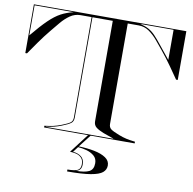

<svg xmlns="http://www.w3.org/2000/svg" viewBox="-97 -797 1129 1125"><g transform="rotate(10 467.5 -235.0)"><path d="M453.5 175Q453.5 149 440.5 136Q427.5 123 408.8 118.5Q390 114 372.5 114L460 -1H476L417.5 74Q468.5 75.5 511 84Q553.5 92.5 579 109.8Q604.5 127 604.5 155Q604.5 180 584.8 196.8Q565 213.5 515.2 222Q465.5 230.5 375.5 230.5V219Q420 219 436.8 209.8Q453.5 200.5 453.5 175ZM458.5 175Q458.5 211 425.5 218Q477.5 218 503.5 205.2Q529.5 192.5 529.5 155Q529.5 127 510.5 111Q491.5 95 464.8 87.8Q438 80.5 414.5 79L390 111Q419.5 113.5 439 128.5Q458.5 143.5 458.5 175ZM198 -10Q228.5 -13.5 250 -18.2Q271.5 -23 296 -32.5Q333.5 -47 346.8 -57Q360 -67 360 -87.5V-685H295Q260.5 -685 232.5 -665.5Q204.5 -646 181.2 -618Q158 -590 137 -564.5Q104.5 -525 75.2 -483.5Q46 -442 24 -410H14V-700H921V-410H911Q889 -442 859.8 -483.5Q830.5 -525 798 -564.5Q777 -590 753.8 -618Q730.5 -646 702.8 -665.5Q675 -685 640 -685H575V-87.5Q575 -67 588.2 -57Q601.5 -47 639 -32.5Q663.5 -23 685 -18.2Q706.5 -13.5 737 -10V0H198ZM648.5 -695Q679 -687.5 699.5 -676.2Q720 -665 738.8 -645.5Q757.5 -626 782.2 -594.8Q807 -563.5 846 -516V-695ZM251.5 -695H19V-516Q71 -579 107.8 -614.5Q144.5 -650 177.8 -667.8Q211 -685.5 251.5 -695ZM208 -6.5V-5H608V-6.5Q588.5 -13.5 575 -18Q561.5 -22.5 547 -28Q517.5 -39.5 501.8 -52Q486 -64.5 486 -87.5V-685H365V-87.5Q365 -64.5 350.2 -53.8Q335.5 -43 298.5 -28.5Q277 -20 256 -14.8Q235 -9.5 208 -6.5Z"/></g></svg>

Font: Engraving Unshaded CC
Style: Bold
Weight: 700
Designer: indestructible type*
Foundry: Cowboy Collective
Version: Version 1.000